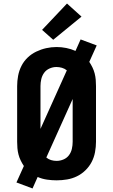

<svg xmlns="http://www.w3.org/2000/svg" viewBox="-20 -1012 640 1086"><path d="M164 54 73 20 115 -73Q105 -88 97 -104.5Q89 -121 84.5 -138.5Q80 -156 78.5 -174Q77 -192 77 -210V-525Q77 -554 82.5 -583.5Q88 -613 101.5 -639.5Q115 -666 136.5 -686.5Q158 -707 185 -720Q212 -733 241 -739.5Q270 -746 300 -746Q328 -746 355 -740.5Q382 -735 407 -724L436 -789L527 -755L485 -662Q495 -647 503 -630.5Q511 -614 515.5 -596.5Q520 -579 521.5 -561Q523 -543 523 -525V-210Q523 -181 517.5 -151.5Q512 -122 498.5 -96Q485 -70 463.5 -49Q442 -28 415.5 -15Q389 -2 359.5 3Q330 8 300 8Q273 8 245.5 4Q218 0 193 -11ZM209 -283 358 -614Q346 -624 330.5 -628.5Q315 -633 299 -633Q279 -633 260 -624.5Q241 -616 229.5 -600Q218 -584 213.5 -564.5Q209 -545 209 -525ZM300 -102Q320 -102 339 -110Q358 -118 370 -134Q382 -150 386.5 -170Q391 -190 391 -210V-452L242 -121Q254 -111 269 -106.5Q284 -102 300 -102ZM281 -787 218 -843 359 -992 441 -918Z"/></svg>

Font: Iosevka Curly Slab XBdEx
Style: Regular
Weight: 800
Width: 7
Monospace: yes
Designer: Belleve Invis
Foundry: Belleve Invis
Version: Version 11.0.0; ttfautohint (v1.8.3)